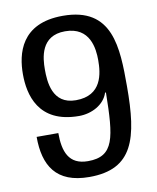

<svg xmlns="http://www.w3.org/2000/svg" viewBox="-83 -796 713 872"><g transform="rotate(-10 273.0 -360.0)"><path d="M266 -731C72 -731 42 -594 42 -501C42 -409 71 -270 261 -270C318 -270 378 -300 395 -354H399C396 -146 386 -61 265 -61C176 -61 154 -125 154 -210H54C54 -78 105 11 259 11C461 11 498 -125 498 -365C498 -543 496 -731 266 -731ZM264 -660C380 -660 390 -557 390 -505C390 -444 380 -343 259 -343C149 -343 144 -450 144 -505C144 -557 151 -660 264 -660Z"/></g></svg>

Font: Hermeneus One
Style: Regular
Weight: 400
Designer: Rodrigo Fuenzalida, Pablo Impallari
Foundry: Pablo Impallari, Rodrigo Fuenzalida
Version: Version 1.002